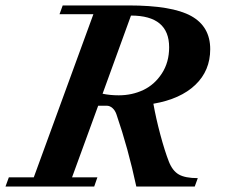

<svg xmlns="http://www.w3.org/2000/svg" viewBox="-47 -683 822 703"><path d="M-26.9 0 -14.6 -33.7H76.7L294.9 -630.9H170.9L182.6 -663.1H423.3Q583 -663.1 652.8 -624.5Q722.7 -585.9 722.7 -502.9Q722.7 -424.3 668.2 -372.3Q613.8 -320.3 514.6 -303.2Q523.9 -250.5 540 -190.2Q556.2 -129.9 571.3 -91.3Q584.5 -57.6 607.7 -44.2Q630.9 -30.8 677.2 -30.8L666 0H452.1Q422.4 -139.2 379.4 -264.2Q374.5 -278.8 364.7 -287.4Q355 -295.9 343.8 -295.9H312.5L216.8 -33.7H309.6L297.9 0ZM572.3 -509.8Q572.3 -626 432.6 -626L328.6 -339.8Q356 -334 387.7 -334Q436.5 -334 477.8 -353.5Q519 -373 545.7 -414.1Q572.3 -455.1 572.3 -509.8Z"/></svg>

Font: Elstob 10pt
Style: Bold Italic
Weight: 700
Italic angle: -20°
Designer: Peter S. Baker
Version: Version 1.015